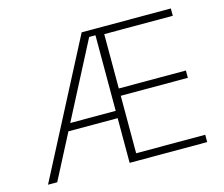

<svg xmlns="http://www.w3.org/2000/svg" viewBox="-93 -762 1033 886"><g transform="rotate(-15 424.0 -319.5)"><path d="M32.5 0 364.5 -639H431V-609.5H392.5L76.5 0ZM172.5 -213.5V-248.5H436.5V-213.5ZM435 0V-35H793V0ZM422.5 0V-639H463V0ZM445 -309.5V-344.5H783.5V-309.5ZM434 -604V-639H790.5V-604Z"/></g></svg>

Font: Anek Latin ExtraLight
Style: Regular
Weight: 250
Designer: Yesha Goshar
Foundry: Ek Type
Version: Version 1.003